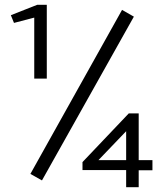

<svg xmlns="http://www.w3.org/2000/svg" viewBox="-20 -706 665 796"><path d="M122 -380V-633L38 -611L25 -643L134 -686H174V-380ZM154 42 106 15 486 -665 535 -637ZM503 70V-1H322V-34L514 -236H555V-42H612V0H555V70ZM388 -42H503V-162Z"/></svg>

Font: Inconsolata Expanded
Style: Regular
Weight: 400
Width: 7
Monospace: yes
Designer: Raph Levien, Cyreal, Brenton Simpson
Foundry: Raph Levien, Cyreal, Google
Version: Version 3.100; ttfautohint (v1.8.4.7-5d5b)